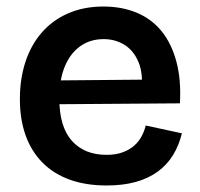

<svg xmlns="http://www.w3.org/2000/svg" viewBox="-20 -556 614 589"><path d="M307 13Q243 13 193.5 -5Q144 -23 110 -57.5Q76 -92 58.5 -141Q41 -190 41 -252Q41 -314 58 -366Q75 -418 108 -456Q141 -494 189 -515Q237 -536 297 -536Q354 -536 399.5 -517Q445 -498 475.5 -460.5Q506 -423 521 -367.5Q536 -312 532 -239L122 -236V-309L457 -312L414 -271Q420 -328 405.5 -364Q391 -400 362.5 -418Q334 -436 298 -436Q257 -436 226.5 -414.5Q196 -393 179 -352.5Q162 -312 162 -254Q162 -167 200.5 -124Q239 -81 307 -81Q336 -81 357 -89Q378 -97 392 -109.5Q406 -122 414.5 -138Q423 -154 427 -171L538 -147Q529 -110 511 -80.5Q493 -51 464.5 -30Q436 -9 397 2Q358 13 307 13Z"/></svg>

Font: Bricolage Grotesque 16pt SemiBold
Style: Regular
Weight: 600
Version: Version 1.001;gftools[0.9.33.dev8+g029e19f]